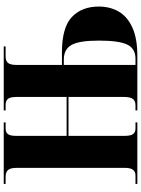

<svg xmlns="http://www.w3.org/2000/svg" viewBox="116 -870 754 1026"><g transform="rotate(-90 493.0 -357.0)"><path d="M23 0V-10H68Q88 -10 98.5 -23Q109 -36 109 -67V-645Q109 -679 97 -691.5Q85 -704 62 -704H23V-714H352V-704H319Q299 -704 289.5 -692Q280 -680 280 -648V-378H488V-643Q488 -681 477 -692.5Q466 -704 445 -704H416V-714H758V-704H703Q681 -704 670 -691.5Q659 -679 659 -644V-403H726Q859 -403 915 -350Q971 -297 971 -206Q971 -146 944 -99.5Q917 -53 858.5 -26.5Q800 0 707 0H416V-10H443Q466 -10 477 -23.5Q488 -37 488 -74V-368H280V-67Q280 -36 289.5 -23Q299 -10 319 -10H352V0ZM692 -10Q746 -10 767.5 -53.5Q789 -97 789 -206Q789 -310 766 -351.5Q743 -393 687 -393H659V-10Z"/></g></svg>

Font: Noto Serif Display SemiCondensed ExtraBold
Style: Regular
Weight: 800
Width: 4
Designer: Monotype Design Team
Foundry: Monotype Imaging Inc.
Version: Version 2.009